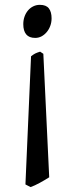

<svg xmlns="http://www.w3.org/2000/svg" viewBox="-20 -489 312 785"><path d="M181.2 235.8Q162.1 248 141.8 259Q121.6 270 105 275.9L84 265.1L106.9 -258.8Q116.7 -266.6 124 -270.3Q131.3 -273.9 144 -277.8L157.2 -269ZM190.9 -414.1Q190.9 -397.5 185.5 -383.1Q180.2 -368.7 170.9 -357.7Q161.6 -346.7 149.7 -340.3Q137.7 -334 124 -334Q99.1 -334 87.2 -348.4Q75.2 -362.8 75.2 -390.1Q75.2 -406.7 80.3 -421.1Q85.4 -435.5 94.5 -446.3Q103.5 -457 116 -463.1Q128.4 -469.2 143.1 -469.2Q168.5 -469.2 179.7 -454.8Q190.9 -440.4 190.9 -414.1Z"/></svg>

Font: Gentium Plus Viet
Style: Regular
Weight: 400
Designer: J. Victor Gaultney, Annie Olsen, Iska Routamaa, Becca Hirsbrunner
Foundry: SIL International
Version: Version 5.000